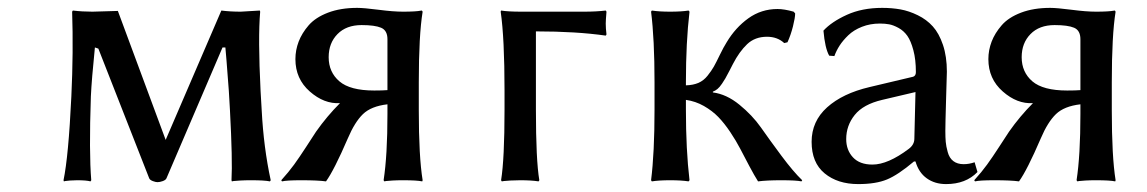

<svg xmlns="http://www.w3.org/2000/svg" viewBox="-20 -460 2926 490"><path d="M211.9 -213.9Q207 -70.3 212.9 0L210.9 2.9Q200.7 0 176.8 0Q167 0 158.7 0.7Q150.4 1.5 146.5 2L143.1 2.9L142.1 0Q154.8 -61 162.1 -213.9Q167.5 -328.1 164.1 -430.2L166 -433.1Q189.9 -430.2 215.8 -430.2L280.8 -432.1L402.8 -103L544.9 -433.1Q567.4 -430.2 594.2 -430.2L643.1 -433.1L644 -430.2Q638.2 -363.3 645 -228L647.9 -178.2Q652.8 -83.5 670.9 0L668.9 2.9Q655.3 0 621.1 0Q605.5 0 593.3 0.7Q581.1 1.5 576.2 2L571.8 2.9L570.8 0Q573.7 -50.8 566.9 -178.2L564 -228Q556.6 -326.7 555.2 -338.9H547.9L404.8 -4.9Q402.8 -0.5 395.3 2.2Q387.7 4.9 381.8 4.9Q377.4 4.9 370.1 2.2Q362.8 -0.5 360.8 -4.9L231 -335.9L222.2 -338.9Q213.9 -257.3 211.9 -213.9Z M968.8 -230V-359.9Q968.8 -382.3 952.6 -389.2Q936.5 -396 902.8 -396Q863.8 -396 841.3 -373Q818.8 -350.1 818.8 -314Q818.8 -275.9 846.2 -252.4Q873.5 -229 935.1 -229Q956.5 -229 968.8 -230ZM891.6 -439.9Q908.7 -439.9 946 -435.1Q983.4 -430.2 1008.8 -430.2Q1024.4 -430.2 1036.4 -430.9Q1048.3 -431.6 1052.7 -432.6L1056.6 -433.1L1058.6 -430.2Q1048.8 -370.1 1048.8 -250V-178.2Q1048.8 -60.1 1058.6 0L1057.6 2.9Q1043.9 0 1008.8 0Q993.7 0 981.7 0.7Q969.7 1.5 965.3 2L960.9 2.9L959 0Q968.8 -63.5 968.8 -168.9V-193.8Q927.2 -189 906.2 -168.7Q885.3 -148.4 867.7 -106.9Q832.5 -25.4 812 2.9Q791 0 749 0Q711.4 0 699.7 2.9L697.8 0Q716.8 -21 730.5 -39.8Q744.1 -58.6 761.5 -85.4Q778.8 -112.3 786.6 -124Q814.5 -163.6 847.7 -196.8Q807.1 -194.3 770.5 -226.6Q733.9 -258.8 733.9 -309.1Q733.9 -332 742.2 -353.8Q750.5 -375.5 767.8 -395.5Q785.2 -415.5 817.1 -427.7Q849.1 -439.9 891.6 -439.9Z M1470.7 -430.2Q1501.5 -430.2 1525.9 -433.1L1527.8 -430.2Q1525.9 -407.7 1525.9 -399.9Q1525.9 -387.7 1527.8 -372.1L1525.9 -369.1Q1450.7 -379.9 1347.7 -379.9V-180.2Q1347.7 -51.3 1356.4 0L1354.5 2.9Q1336.4 0 1307.6 0Q1294.4 0 1282.7 0.7Q1271 1.5 1266.1 2L1260.7 2.9L1258.8 0Q1267.6 -54.2 1267.6 -180.2V-229Q1267.6 -362.3 1257.8 -430.2L1258.8 -433.1Q1276.4 -430.2 1310.5 -430.2Z M1650.4 -180.2V-250Q1650.4 -360.4 1641.6 -430.2L1643.6 -433.1Q1662.1 -430.2 1690.4 -430.2Q1719.2 -430.2 1737.3 -433.1L1739.7 -430.2Q1730.5 -352.5 1730.5 -250V-242.2Q1749 -242.7 1762.5 -248.5Q1775.9 -254.4 1785.6 -266.6Q1795.4 -278.8 1801.8 -290Q1808.1 -301.3 1817.4 -320.6Q1826.7 -339.8 1834.5 -352.1Q1856.9 -389.6 1889.9 -413.3Q1922.9 -437 1964.4 -437Q1981.4 -437 2005.4 -430.2L2009.3 -425.8Q2009.3 -415 2003.7 -392.6Q1998 -370.1 1989.7 -352.1L1981.4 -350.1Q1963.9 -366.2 1937.5 -366.2Q1906.7 -366.2 1886.7 -347.2Q1866.7 -328.1 1850.6 -296.9Q1849.1 -293.5 1841.3 -278.8Q1833.5 -264.2 1831.1 -259.8Q1828.6 -255.4 1822.5 -246.3Q1816.4 -237.3 1811 -232.9Q1805.7 -228.5 1799.3 -226.1V-224.1Q1834 -219.7 1866.9 -192.9Q1899.9 -166 1921.9 -134.8Q1943.8 -103.5 1974.1 -62.7Q2004.4 -22 2027.3 0L2025.4 2.9Q2012.2 0 1973.6 0Q1937 0 1914.6 2.9Q1905.3 -11.7 1892.1 -36.6Q1878.9 -61.5 1868.9 -80.8Q1858.9 -100.1 1843.8 -122.8Q1828.6 -145.5 1813.2 -161.4Q1797.9 -177.2 1776.4 -189.5Q1754.9 -201.7 1730.5 -205.1V-180.2Q1730.5 -77.6 1739.7 0L1737.3 2.9Q1719.2 0 1690.4 0Q1661.6 0 1643.6 2.9L1641.6 0Q1650.4 -69.8 1650.4 -180.2Z M2316.4 -225.1 2231.4 -205.1Q2183.1 -193.8 2161.4 -166.7Q2139.6 -139.6 2139.6 -105Q2139.6 -77.1 2156.7 -58.6Q2173.8 -40 2206.5 -40Q2246.1 -40 2299.3 -80.1Q2313.5 -90.8 2313.5 -106ZM2316.4 -47.9H2312.5Q2272 -13.7 2243.7 -2Q2215.3 9.8 2170.4 9.8Q2117.7 9.8 2084.5 -17.6Q2051.3 -44.9 2051.3 -98.1Q2051.3 -150.4 2090.8 -186Q2130.4 -221.7 2199.2 -237.8L2310.5 -264.2Q2317.4 -266.6 2317.4 -275.9Q2317.4 -308.1 2311 -331.8Q2304.7 -355.5 2295.7 -368.4Q2286.6 -381.3 2273.2 -388.7Q2259.8 -396 2249.3 -397.9Q2238.8 -399.9 2225.6 -399.9Q2200.7 -399.9 2179.7 -391.6Q2158.7 -383.3 2145 -370.1Q2131.3 -356.9 2122.8 -343.8Q2114.3 -330.6 2109.4 -316.9L2096.2 -317.9Q2085.4 -336.9 2081.5 -381.8Q2102.1 -404.3 2141.1 -422.1Q2180.2 -439.9 2231.4 -439.9Q2256.3 -439.9 2278.1 -436Q2299.8 -432.1 2322.3 -421.1Q2344.7 -410.2 2360.6 -392.6Q2376.5 -375 2386.5 -345.5Q2396.5 -315.9 2396.5 -276.9Q2396.5 -273.4 2394.5 -208Q2392.6 -142.6 2392.6 -126Q2392.6 -108.9 2393.6 -97.9Q2394.5 -86.9 2398.7 -71.8Q2402.8 -56.6 2413.1 -48.8Q2423.3 -41 2439.5 -41Q2453.1 -41 2467.3 -45.9L2474.6 -21Q2444.8 9.8 2394.5 9.8Q2365.7 9.8 2345.2 -4.9Q2324.7 -19.5 2316.4 -47.9Z M2737.3 -230V-359.9Q2737.3 -382.3 2721.2 -389.2Q2705.1 -396 2671.4 -396Q2632.3 -396 2609.9 -373Q2587.4 -350.1 2587.4 -314Q2587.4 -275.9 2614.7 -252.4Q2642.1 -229 2703.6 -229Q2725.1 -229 2737.3 -230ZM2660.2 -439.9Q2677.2 -439.9 2714.6 -435.1Q2752 -430.2 2777.3 -430.2Q2793 -430.2 2804.9 -430.9Q2816.9 -431.6 2821.3 -432.6L2825.2 -433.1L2827.1 -430.2Q2817.4 -370.1 2817.4 -250V-178.2Q2817.4 -60.1 2827.1 0L2826.2 2.9Q2812.5 0 2777.3 0Q2762.2 0 2750.2 0.7Q2738.3 1.5 2733.9 2L2729.5 2.9L2727.5 0Q2737.3 -63.5 2737.3 -168.9V-193.8Q2695.8 -189 2674.8 -168.7Q2653.8 -148.4 2636.2 -106.9Q2601.1 -25.4 2580.6 2.9Q2559.6 0 2517.6 0Q2480 0 2468.3 2.9L2466.3 0Q2485.4 -21 2499 -39.8Q2512.7 -58.6 2530 -85.4Q2547.4 -112.3 2555.2 -124Q2583 -163.6 2616.2 -196.8Q2575.7 -194.3 2539.1 -226.6Q2502.4 -258.8 2502.4 -309.1Q2502.4 -332 2510.7 -353.8Q2519 -375.5 2536.4 -395.5Q2553.7 -415.5 2585.7 -427.7Q2617.7 -439.9 2660.2 -439.9Z"/></svg>

Font: Linear Smooth
Style: Regular
Weight: 400
Designer: Philipp H. Poll, Flanker
Foundry: Philipp H. Poll, reworked by Flanker
Version: Version 1.061 | FøM Fix